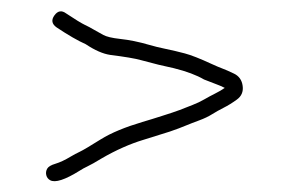

<svg xmlns="http://www.w3.org/2000/svg" viewBox="-20 -409 502 343"><path d="M77.2 -381.5C83.2 -389.8 90.2 -391 98.2 -385C114.4 -374.2 125.6 -367.4 131.7 -364.5C136.7 -362.2 142.1 -359.3 147.7 -356C153.4 -352.7 159.1 -349.5 164.7 -346.5C170.4 -343.5 179.6 -341.1 195.1 -339.4C211.1 -337.7 228.1 -334.2 246 -329C255.1 -326.3 265.3 -323.8 276.6 -321.5C287.8 -319.2 299.1 -316.5 310.1 -313.6C321.1 -310.7 337 -304.5 357.5 -295C366.2 -291 372.9 -288.2 377.5 -286.5C382.2 -284.8 389 -281.8 398 -277.5C407 -273.2 412.2 -265.8 413.5 -255.5C414.9 -245.2 411.4 -237 403 -231C394.7 -225 386.9 -220.2 379.5 -216.5C372.2 -212.8 365.4 -209 359 -205C352.7 -201 345 -197.3 336 -194C327 -190.7 318.9 -187.5 311.5 -184.5C304.2 -181.5 295.5 -178 283.5 -174C271 -170 254.6 -164.9 234.3 -158.6C213.9 -152.4 187.6 -141.3 160.7 -125.5C150.4 -119.2 142.4 -114.7 136.7 -112C131.1 -109.3 126.2 -106.7 122.2 -104C96.2 -87.8 78.7 -82.1 69.7 -87C66.1 -89 63.7 -92 62.7 -96C61.7 -100 62.2 -103.8 64.2 -107.5C66.2 -111.2 71.2 -114.2 79.1 -116.5C87.1 -118.9 96.3 -123.2 106.7 -129.5C111.7 -132.5 117.1 -135.3 122.7 -138C128.4 -140.7 140.7 -148 159.7 -159.9C178.7 -171.8 204.4 -182.2 234.1 -191C245.4 -194.3 257.2 -198 269.7 -202C282.2 -206 293.3 -209.5 301 -212.5L324 -221.5C331.7 -224.5 338.7 -227.8 345 -231.5C351.4 -235.2 357.9 -238.7 364.5 -242C371.2 -245.3 376.9 -248.7 381.5 -252C376.2 -254.7 371.2 -256.8 366.5 -258.5C361.9 -260.2 354.5 -263 344.5 -267C331.2 -274.8 313.4 -281.5 290.5 -287.2C273.6 -290.7 254.1 -295.4 232.1 -301.5C221.2 -304.6 202.3 -307.7 176.9 -310.9C164 -312.8 149.4 -319.2 133.2 -330C119.2 -336.2 101.9 -346.2 81.2 -360C72.6 -366 71.2 -373.2 77.2 -381.5Z"/></svg>

Font: Proton
Style: ExBdExt
Weight: 500
Version: Version 1.017